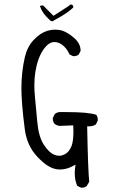

<svg xmlns="http://www.w3.org/2000/svg" viewBox="-20 -831 540 854"><path d="M305.7 -797.4Q306.2 -798.8 306.2 -799.8Q306.2 -800.8 305.7 -802.2Q305.2 -806.6 300.3 -810.5Q298.8 -810.5 295.7 -810.5Q292.5 -810.5 288.6 -809.1V-806.2L217.8 -760.7L171.9 -806.6Q170.4 -806.6 169.2 -806.6Q168 -806.6 166 -806.6Q162.1 -806.2 158.2 -804.2L157.7 -803.2Q168.9 -771 199.2 -744.1L204.1 -739.3L212.4 -735.8Q261.2 -762.2 283.2 -778.8Q294.9 -787.6 305.7 -797.4ZM342.8 3.9Q356.4 3.9 365.7 -3.4L377 -22.9Q371.6 -66.4 367.7 -269H376Q393.6 -269 406.7 -277.8L414.6 -294.4Q415 -296.4 415 -297.9Q415 -311.5 408.2 -320.3Q375 -332.5 272 -332.5Q258.8 -332.5 244.6 -332.5Q232.4 -331.1 223.6 -323.7L215.3 -307.1Q214.8 -305.2 214.8 -303.7Q214.8 -289.6 222.7 -280.3Q231.9 -272.9 244.6 -271L305.7 -273.4Q306.6 -255.4 306.6 -247.1Q306.6 -202.1 297.9 -180.7Q286.6 -152.8 265.6 -143.6Q254.9 -138.2 243.7 -138.2Q232.4 -138.2 220.7 -143.1Q197.8 -152.3 174.8 -187.5Q151.9 -222.7 146 -287.1L135.3 -401.4Q132.8 -427.7 132.8 -451.2Q132.8 -515.1 151.4 -567.4Q162.6 -599.1 181.2 -621.1Q200.2 -644 222.2 -644Q245.6 -644 266.1 -623.5Q280.8 -608.9 289.1 -588.9L304.2 -581.5Q306.2 -581.1 307.6 -581.1Q321.3 -581.1 330.1 -588.4L338.4 -604.5Q338.4 -605.5 338.4 -606.4Q338.4 -638.2 307.1 -664.6Q272.9 -693.4 243.2 -697.8Q233.9 -699.2 226.6 -699.2Q189.5 -699.2 159.7 -679.2Q144.5 -668.9 128.9 -652.3Q101.6 -623 90.8 -578.1Q75.2 -511.2 75.2 -439Q75.2 -371.6 90.3 -255.9Q99.6 -182.6 146.5 -133.3Q171.9 -106.4 192.6 -93.8Q213.4 -81.1 230.5 -78.6Q238.8 -77.1 247.1 -77.1Q274.9 -77.1 301.8 -91.3L315.9 -98.6L314 -83Q312.5 -71.3 312.5 -60.5Q312.5 -29.3 323.7 -4.4L339.4 3.4Q341.3 3.9 342.8 3.9Z"/></svg>

Font: NaikaiFont
Style: Light
Weight: 300
Version: Version 1.89